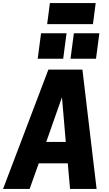

<svg xmlns="http://www.w3.org/2000/svg" viewBox="-55 -1238 716 1258"><path d="M572 -1080ZM554 -1080H254L272 -1218H572ZM568 -853ZM359 -853H192L214 -1020H381ZM574 -853H407L429 -1020H596ZM578 0H404L389 -168H199L139 0H-35L262 -782H485ZM376 -308 351 -601 248 -308Z"/></svg>

Font: Tanohe Sans
Style: Bold Italic
Weight: 700
Designer: Village Type and Design LLC & Cristiano Sobral
Foundry: Cooper Hewitt Smithsonian Design Museum
Version: Version 1.00;September 29, 2021;FontCreator 13.0.0.2655 64-b